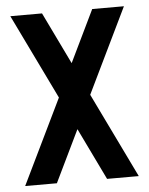

<svg xmlns="http://www.w3.org/2000/svg" viewBox="-49 -684 562 724"><g transform="rotate(-5 232.0 -321.5)"><path d="M17.1 -642.9H137.1L232.1 -446.4L327.1 -642.9H447.1L291.4 -321.4L447.1 0H327.1L232.1 -196.4L137.1 0H17.1L172.9 -321.4Z"/></g></svg>

Font: Aire Exterior
Style: Regular
Weight: 400
Width: 4
Designer: Jayvee Enaguas (HarvettFox96)
Version: 20190503.02